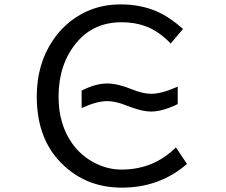

<svg xmlns="http://www.w3.org/2000/svg" viewBox="-20 -821 1040 882"><path d="M539.6 41Q360.8 41 245.6 -88.9Q148.9 -198.7 148.9 -377.9Q148.9 -525.9 222.7 -635.3Q247.1 -671.9 277.8 -700.7Q385.3 -800.8 533.7 -800.8Q625.5 -800.8 700.2 -768.6Q758.3 -743.2 820.8 -688L764.2 -621.1Q706.5 -680.7 645.5 -701.7Q597.2 -718.8 538.6 -718.8Q408.7 -718.8 331.1 -624.5Q249 -525.9 249 -376.5Q249 -249 313 -160.2Q351.1 -107.4 409.2 -75.7Q470.7 -42 538.6 -42Q685.1 -42 788.1 -144L838.9 -67.9Q713.4 41 539.6 41ZM674.3 -308.6Q629.9 -308.6 562 -335.9Q511.7 -356.4 472.7 -356.4Q424.3 -356.4 355 -324.7V-404.8Q418.9 -437.5 472.2 -437.5Q520 -437.5 585 -411.1Q635.7 -390.1 674.8 -390.1Q722.2 -390.1 796.4 -422.9V-342.8Q726.1 -308.6 674.3 -308.6Z"/></svg>

Font: BIZ UDGothic
Style: Regular
Weight: 400
Monospace: yes
Designer: TypeBank Co., Ltd.
Foundry: Morisawa Inc.
Version: Version 1.05